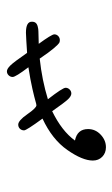

<svg xmlns="http://www.w3.org/2000/svg" viewBox="98 -332 335 572"><g transform="rotate(-90 266.0 -45.5)"><path d="M74.2 63Q74.2 32.2 105.7 -12.9Q137.2 -58.1 199.2 -86.9Q164.1 -134.8 164.1 -141.8Q164.1 -148.9 168.9 -154.1Q173.8 -159.2 181.2 -159.2Q193.4 -159.2 212.2 -132.1Q231 -105 238.8 -105Q241.7 -105 251.5 -107.9Q261.2 -110.8 287.6 -116.9Q314 -123 352.1 -128.9Q323.2 -167 323.2 -175.8Q323.2 -182.6 328.1 -187.7Q333 -192.9 340.1 -192.9Q347.2 -192.9 357.2 -182.9Q367.2 -172.9 395 -132.8Q438 -135.7 455.1 -136.2Q488.3 -136.2 487.8 -118.2Q487.8 -111.3 484.4 -107.2Q481 -103 473.4 -101.1Q465.8 -99.1 459.5 -99.1Q453.1 -99.1 441.2 -98.6Q429.2 -98.1 421.9 -98.1Q449.7 -60.1 450.2 -51.8Q450.2 -44.9 445.1 -40Q439.9 -35.2 433.1 -35.2Q428.2 -35.2 424.6 -37.1Q420.9 -39.1 408.9 -53Q397 -66.9 377.9 -95.2Q314 -88.4 256.8 -70.8Q291 -26.9 291 -18.1Q291 -11.2 285.9 -6.1Q280.8 -1 273.9 -1Q266.1 -1 256.6 -11Q247.1 -21 221.2 -58.1Q162.1 -29.3 133.8 9.8Q168 16.6 168 48.8Q168 70.8 151.4 86.4Q134.8 102.1 113.8 102.1Q96.7 102.1 85.4 91.1Q74.2 80.1 74.2 63Z"/></g></svg>

Font: CMU Serif
Style: BoldItalic
Weight: 700
Italic angle: -14.04°
Version: Version 0.7.0